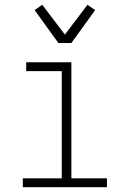

<svg xmlns="http://www.w3.org/2000/svg" viewBox="-20 -779 540 799"><path d="M75 0V-37H237V-483H89V-520H277V-37H425V0ZM223 -600 124 -737 156 -759 250 -635 344 -759 376 -737 277 -600Z"/></svg>

Font: Iosevka Curly Extralight
Style: Regular
Weight: 200
Monospace: yes
Designer: Belleve Invis
Foundry: Belleve Invis
Version: Version 22.1.2; ttfautohint (v1.8.4)